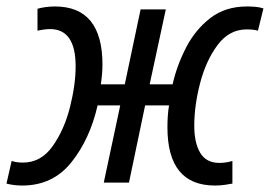

<svg xmlns="http://www.w3.org/2000/svg" viewBox="-51 -565 835 594"><path d="M18 9Q112 9 169.5 -62.5Q227 -134 251 -239H321L270 0H348L398 -239H472Q469 -221 468 -204.5Q467 -188 467 -171Q467 9 614 9Q629 9 643.5 7Q658 5 668 3V-67Q648 -61 628 -61Q587 -61 568.5 -92Q550 -123 550 -176Q550 -238 568 -307.5Q586 -377 622 -425.5Q658 -474 712 -474Q735 -474 747 -470L764 -539Q751 -543 738.5 -544Q726 -545 713 -545Q646 -545 599.5 -509Q553 -473 524.5 -417.5Q496 -362 483 -304H412L462 -536H384L335 -304H261Q266 -339 266 -365Q266 -545 119 -545Q91 -545 65 -538V-470Q87 -475 104 -475Q183 -475 183 -360Q183 -303 165.5 -233.5Q148 -164 112 -113Q76 -62 20 -62Q0 -62 -15 -67L-31 3Q-8 9 18 9Z"/></svg>

Font: Noto Sans UI SemiCondensed
Style: Italic
Weight: 400
Width: 4
Italic angle: -12°
Designer: Monotype Design Team
Foundry: Monotype Imaging Inc.
Version: Version 1.901